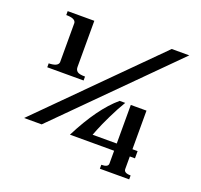

<svg xmlns="http://www.w3.org/2000/svg" viewBox="-112 -650 914 874"><g transform="rotate(20 345.5 -213.0)"><path d="M249 -272V-253H73V-272Q117 -273 120 -294V-485Q117 -506 73 -506V-525H202V-301Q202 -287 211.5 -279.5Q221 -272 249 -272ZM662 -525H577L53 0H138ZM598 80V99H456V80Q489 80 489 62V0H275Q352 -152 435 -222H462Q439 -184 416.5 -137.5Q394 -91 383 -63L372 -35H489V-222H565V-35H590V0H565V61Q565 80 598 80Z"/></g></svg>

Font: Uncial Antiqua
Style: Regular
Weight: 400
Designer: Astigmatic (AOETI)
Foundry: Astigmatic (AOETI)
Version: Version 1.000